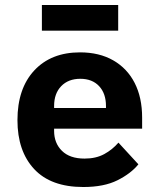

<svg xmlns="http://www.w3.org/2000/svg" viewBox="-20 -738 640 770"><path d="M314 12Q184 12 117 -60Q50 -132 50 -256Q50 -383 117.5 -455.5Q185 -528 301 -528Q378 -528 434 -496Q490 -464 520 -405.5Q550 -347 550 -266V-222H197V-213Q197 -164 228.5 -133Q260 -102 319 -102Q365 -102 398 -120Q431 -138 455 -166L535 -79Q505 -42 451 -15Q397 12 314 12ZM302 -422Q254 -422 225.5 -392.5Q197 -363 197 -313V-305H405V-313Q405 -363 377.5 -392.5Q350 -422 302 -422ZM148 -718H454V-615H148Z"/></svg>

Font: Lilex Nerd Font
Style: Bold
Weight: 700
Designer: Mike Abbink, Paul van der Laan, Pieter van Rosmalen, Mikhael Khrustik
Foundry: Mikhael Khrustik
Version: Version 2.400; ttfautohint (v1.8.4.7-5d5b);Nerd Fonts 3.3.0